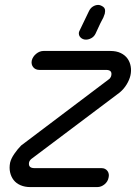

<svg xmlns="http://www.w3.org/2000/svg" viewBox="-20 -760 552 780"><path d="M140 -476Q124 -476 115 -487Q106 -498 109 -514Q113 -530 127 -541.5Q141 -553 157 -553H428Q453 -553 470.5 -544.5Q488 -536 498 -522Q508 -508 511 -490Q514 -472 510 -454Q506 -436 494.5 -417Q483 -398 466 -384L107 -114Q100 -108 98 -100Q94 -77 120 -77H392Q408 -77 416.5 -65.5Q425 -54 421 -38Q418 -22 404.5 -11Q391 0 375 0H103Q81 0 63.5 -7.5Q46 -15 35.5 -28.5Q25 -42 21 -60Q17 -78 21 -99Q25 -116 38.5 -135.5Q52 -155 66 -169L425 -440Q427 -443 429 -445.5Q431 -448 432 -453Q437 -476 411 -476ZM341 -714Q347 -727 357.5 -733.5Q368 -740 379 -740Q388 -740 399 -732.5Q410 -725 406 -707Q406 -704 404 -700L400 -689Q396 -681 388 -666L368 -623Q362 -611 351 -605Q340 -599 329 -599Q316 -599 307 -608Q298 -617 301 -631Q302 -632 302.5 -633Q303 -634 303 -635Z"/></svg>

Font: VDS Compensated
Style: Light Italic
Weight: 300
Italic angle: -12°
Designer: artmaker
Foundry: artmaker
Version: Version 1.000 2012 initial release